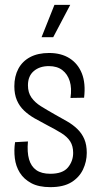

<svg xmlns="http://www.w3.org/2000/svg" viewBox="-20 -758 415 790"><path d="M187 12Q139 12 108.5 -4.5Q78 -21 61.5 -47.5Q45 -74 41 -107Q37 -140 42 -173L95 -176Q91 -132 99.5 -102.5Q108 -73 129.5 -58Q151 -43 187 -43Q238 -43 259.5 -69Q281 -95 281 -129Q281 -157 269 -176Q257 -195 233 -210Q209 -225 174 -243Q147 -257 122.5 -271Q98 -285 79 -303Q60 -321 49.5 -345.5Q39 -370 39 -403Q39 -444 55.5 -475Q72 -506 104 -523Q136 -540 182 -540Q232 -540 266.5 -518Q301 -496 317 -455.5Q333 -415 326 -356L270 -355Q276 -395 267 -424Q258 -453 236.5 -469.5Q215 -486 181 -486Q143 -486 119 -465.5Q95 -445 95 -407Q95 -377 109.5 -356.5Q124 -336 149 -320.5Q174 -305 204 -288Q231 -273 255.5 -259Q280 -245 298.5 -227Q317 -209 327 -185.5Q337 -162 337 -129Q337 -93 321.5 -60.5Q306 -28 273.5 -8Q241 12 187 12ZM199 -605H151L204 -738H269Z"/></svg>

Font: Bricolage Grotesque Condensed ExtraLight
Style: Regular
Weight: 250
Width: 3
Designer: Mathieu Triay
Foundry: Atelier Triay
Version: Version 1.000;gftools[0.9.30]